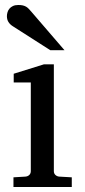

<svg xmlns="http://www.w3.org/2000/svg" viewBox="-20 -753 343 773"><path d="M34.2 0V-39.1L83 -42Q92.3 -43 98.1 -48.8Q104 -54.7 104 -64V-420.9H35.2V-456.1L157.2 -494.1H196.8V-64Q196.8 -54.7 202.9 -48.8Q209 -43 217.8 -42L269 -39.1V0ZM182.6 -550.8 30.8 -647.9Q20 -654.8 13.9 -664.6Q7.8 -674.3 7.8 -688Q7.8 -695.8 10.3 -703.9Q12.7 -711.9 18.1 -718.3Q23.4 -724.6 32.2 -728.8Q41 -732.9 53.7 -732.9Q64.5 -732.9 71.8 -731.2Q79.1 -729.5 85 -726.1Q90.8 -722.7 95.7 -717.5Q100.6 -712.4 106 -706.1L239.7 -550.8Z"/></svg>

Font: Charis SIL APac
Style: Regular
Weight: 400
Foundry: SIL International
Version: Version 5.000